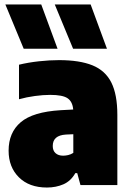

<svg xmlns="http://www.w3.org/2000/svg" viewBox="-20 -828 586 859"><path d="M190 11Q110.5 11 64.5 -34.8Q18.5 -80.5 18.5 -154Q18.5 -235 72.8 -281.2Q127 -327.5 251.5 -335L307.5 -338Q304.5 -373.5 282.2 -388.5Q260 -403.5 204.5 -403.5Q173.5 -403.5 136.2 -398.5Q99 -393.5 65 -384V-538.5Q106 -548.5 154 -553.8Q202 -559 244 -559Q336 -559 393.5 -535.8Q451 -512.5 478 -459Q505 -405.5 505 -314V0H340L325.5 -53.5H317Q297 -18 263.8 -3.5Q230.5 11 190 11ZM216 -175Q216 -154 228.5 -142.8Q241 -131.5 262.5 -131.5Q273 -131.5 285 -134.2Q297 -137 308 -144V-227.5L275 -226Q216 -222.5 216 -175ZM307 -610 225 -808H385.5L458.5 -610ZM86 -610 4 -808H164.5L237.5 -610Z"/></svg>

Font: Encode Sans SmCnd Black
Style: Regular
Weight: 900
Width: 4
Designer: Multiple Designers
Foundry: Impallari Type
Version: Version 3.002; ttfautohint (v1.8.3) -l 8 -r 50 -G 200 -x 14 